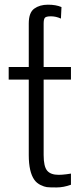

<svg xmlns="http://www.w3.org/2000/svg" viewBox="-20 -805 336 831"><path d="M17.6 -460.4V-515.1H104.5V-703.1Q104.5 -750.5 128.2 -767.6Q151.9 -784.7 187.3 -784.7Q222.7 -784.7 246.1 -774.4L243.7 -724.6Q222.2 -734.4 200.4 -734.4Q178.7 -734.4 173.8 -727.5Q168.9 -720.7 168.9 -703.1V-515.1H287.1V-460.4H168.9V-133.8Q168.9 -84.5 184.1 -66.4Q199.2 -48.3 233.9 -48.3Q248 -48.3 267.6 -50.8Q287.1 -53.2 287.1 -53.7V-5.4Q254.9 6.3 224.4 6.3Q193.8 6.3 182.6 4.9Q171.4 3.4 155.3 -4.4Q139.2 -12.2 128.9 -26.4Q104.5 -60.5 104.5 -133.8V-460.4Z"/></svg>

Font: News Cycle
Style: Regular
Weight: 500
Version: Version 0.5.2